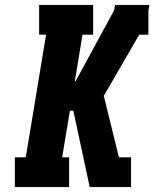

<svg xmlns="http://www.w3.org/2000/svg" viewBox="-20 -755 640 775"><path d="M40 0V-120H84L166 -615H138V-735H356V-615H313L282 -427H285L441 -714L444 -735H583L579 -711V-615H542L399 -368L460 -120H509V0H342L276 -308H262L231 -120H259V0Z"/></svg>

Font: Iosevka Curly Slab HvEx
Style: Italic
Weight: 900
Width: 7
Italic angle: -9°
Monospace: yes
Designer: Belleve Invis
Foundry: Belleve Invis
Version: Version 11.1.0; ttfautohint (v1.8.3)